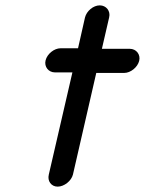

<svg xmlns="http://www.w3.org/2000/svg" viewBox="-20 -659 540 716"><path d="M297 -594 271 -479H206C182 -479 156 -458 150 -434C144 -410 161 -389 185 -389H250L162 -8C156 16 171 37 195 37C219 37 246 16 252 -8L339 -387H443C467 -387 493 -408 499 -432C505 -456 488 -477 464 -477H360L387 -594C393 -618 376 -639 352 -639C328 -639 303 -618 297 -594Z"/></svg>

Font: Electronic
Style: BlkIt
Weight: 900
Version: Version 1.011